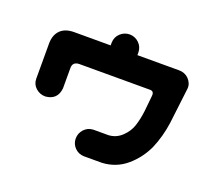

<svg xmlns="http://www.w3.org/2000/svg" viewBox="-105 -748 1003 890"><g transform="rotate(20 396.5 -303.0)"><path d="M147.5 -527.3H327.1V-542Q328.1 -569.3 347.7 -587.4Q367.2 -605.5 394.5 -605.5Q420.9 -604.5 439.5 -586.4Q458 -568.4 459 -542V-527.3H665Q692.4 -527.3 711.9 -508.8Q732.4 -487.3 730.5 -461.9L709 -283.2Q699.2 -213.9 672.9 -152.3Q644.5 -90.8 594.2 -48.3Q543.9 -5.9 475.6 -2H385.7Q359.4 -2.9 341.3 -21Q323.2 -39.1 322.3 -65.4Q322.3 -92.8 340.3 -112.3Q358.4 -131.8 385.7 -132.8H460Q497.1 -134.8 524.9 -161.1Q552.7 -187.5 563.5 -221.2Q574.2 -254.9 579.1 -294.9L586.9 -372.1Q589.8 -395.5 570.3 -396.5H219.7Q186.5 -395.5 187.5 -363.3V-264.6Q181.6 -206.1 123 -201.2Q95.7 -201.2 75.7 -219.2Q55.7 -237.3 55.7 -264.6V-440.4Q56.6 -481.4 80.1 -504.4Q103.5 -527.3 147.5 -527.3Z"/></g></svg>

Font: Nico Moji
Style: Regular
Weight: 400
Version: Version 1.02